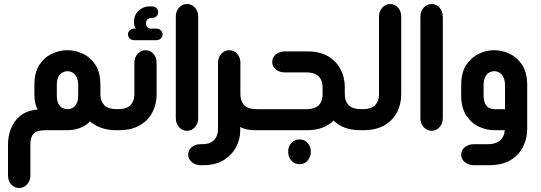

<svg xmlns="http://www.w3.org/2000/svg" viewBox="-20 -651 2704 960"><path d="M574 0H560Q519 0 486 -12Q453 -24 430 -44Q408 -21 378 -10.5Q348 0 317 0H210Q165 0 148.5 17Q132 34 132 69V226Q132 253 115.5 271Q99 289 76 289Q52 289 36 271Q20 253 20 226V71Q20 31 34 -6Q48 -43 78 -69Q108 -95 155 -102L169 -103Q160 -118 156 -137Q152 -156 152 -174V-226Q152 -289 177 -327Q202 -365 240.5 -382.5Q279 -400 317 -400Q356 -400 394 -382.5Q432 -365 457 -327Q482 -289 482 -226V-179Q482 -146 501 -125.5Q520 -105 569 -105H574ZM317 -105Q330 -105 342 -111Q354 -117 362.5 -132.5Q371 -148 371 -176V-223Q371 -252 362.5 -267Q354 -282 342 -288.5Q330 -295 317 -295Q305 -295 292.5 -288.5Q280 -282 272 -267Q264 -252 264 -223V-176Q264 -148 272 -132.5Q280 -117 292.5 -111Q305 -105 317 -105Z M659 -508Q650 -521 650 -540Q650 -578 674 -598.5Q698 -619 727 -619H739Q753 -619 762 -610.5Q771 -602 771 -589Q771 -577 762 -569Q753 -561 739 -561H735Q726 -561 718 -555Q710 -549 710 -534Q710 -521 717.5 -514.5Q725 -508 735 -508H761Q775 -508 784 -499.5Q793 -491 793 -479Q793 -467 784 -458.5Q775 -450 761 -450H651Q638 -450 629 -458.5Q620 -467 620 -479Q620 -491 629 -499.5Q638 -508 651 -508ZM561 0V-105H565Q614 -105 633 -125.5Q652 -146 652 -180V-337Q652 -364 668.5 -382Q685 -400 708 -400Q731 -400 747 -382Q763 -364 763 -337V-179Q763 -130 742 -89.5Q721 -49 679 -24.5Q637 0 574 0Z M859 -568Q859 -595 875.5 -613Q892 -631 915 -631Q938 -631 954.5 -613Q971 -595 971 -568V-60Q971 -33 954.5 -15Q938 3 915 3Q892 3 875.5 -15Q859 -33 859 -60Z M1273 0H1255Q1233 0 1214.5 -4Q1196 -8 1181 -16V6Q1181 43 1161.5 82Q1142 121 1101 148Q1060 175 995 175H984Q958 175 939.5 160Q921 145 921 122Q921 100 938.5 85Q956 70 981 70H988Q1014 70 1030 63Q1046 56 1054.5 44.5Q1063 33 1066.5 20Q1070 7 1070 -5V-337Q1070 -364 1086.5 -382Q1103 -400 1127 -400Q1150 -400 1166 -382Q1182 -364 1182 -337V-180Q1182 -146 1200.5 -125.5Q1219 -105 1268 -105H1273Z M1796 -105V0H1782Q1738 0 1704.5 -12.5Q1671 -25 1648 -48Q1624 -25 1591.5 -12.5Q1559 0 1518 0H1262V-105H1516Q1543 -106 1560 -115Q1577 -124 1585 -141Q1593 -158 1593 -180V-213Q1593 -236 1585 -252.5Q1577 -269 1560 -278.5Q1543 -288 1516 -289H1404Q1377 -289 1359 -304Q1341 -319 1341 -341Q1341 -364 1359 -379Q1377 -394 1404 -394H1518Q1579 -394 1620.5 -369.5Q1662 -345 1683 -304.5Q1704 -264 1704 -215V-180Q1704 -146 1723 -125.5Q1742 -105 1791 -105ZM1478 46Q1503 46 1518.5 64Q1534 82 1534 105V110Q1534 133 1518.5 151.5Q1503 170 1478 170Q1452 170 1436.5 151.5Q1421 133 1421 110V105Q1421 82 1436.5 64Q1452 46 1478 46Z M1784 0V-105H1788Q1837 -105 1856 -125.5Q1875 -146 1875 -180V-568Q1875 -595 1891.5 -613Q1908 -631 1931 -631Q1954 -631 1970 -613Q1986 -595 1986 -568V-179Q1986 -130 1965 -89.5Q1944 -49 1902 -24.5Q1860 0 1797 0Z M2082 -568Q2082 -595 2098.5 -613Q2115 -631 2138 -631Q2161 -631 2177.5 -613Q2194 -595 2194 -568V-60Q2194 -33 2177.5 -15Q2161 3 2138 3Q2115 3 2098.5 -15Q2082 -33 2082 -60Z M2504 0H2451Q2413 0 2375 -17.5Q2337 -35 2311.5 -73.5Q2286 -112 2286 -174V-226Q2286 -289 2311.5 -327Q2337 -365 2375 -382.5Q2413 -400 2451 -400Q2490 -400 2527.5 -382.5Q2565 -365 2590.5 -327Q2616 -289 2616 -226V-5Q2616 40 2596 81.5Q2576 123 2534 149Q2492 175 2424 175H2349Q2323 175 2304.5 160Q2286 145 2286 122Q2286 99 2304.5 84.5Q2323 70 2349 70H2415Q2440 70 2456 64.5Q2472 59 2481.5 50Q2491 41 2496 31Q2501 21 2502 11ZM2505 -105V-223Q2505 -251 2496.5 -266.5Q2488 -282 2476 -288.5Q2464 -295 2452 -295Q2439 -295 2426.5 -288.5Q2414 -282 2406 -266.5Q2398 -251 2398 -223V-176Q2398 -148 2406 -132.5Q2414 -117 2426.5 -111Q2439 -105 2452 -105Z"/></svg>

Font: Beiruti
Style: Bold
Weight: 700
Designer: Arlette Boutros
Foundry: Boutros
Version: Version 1.41